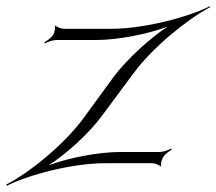

<svg xmlns="http://www.w3.org/2000/svg" viewBox="-137 -522 692 614"><path d="M-117 68 -115 72C-46 37 94 0 198 0H351C357 0 373 5 375 10L379 8C376 4 380 -12 384 -18C390 -29 404 -39 412 -43L410 -47C402 -42 386 -36 374 -36H250C176 -36 81 -17 18 7C74 -29 147 -94 190 -153L291 -289C353 -373 466 -463 535 -499L534 -502C464 -467 324 -430 220 -430H66C60 -430 44 -435 42 -440L38 -438C41 -434 37 -418 34 -412C27 -401 13 -391 5 -387L7 -383C15 -388 31 -394 43 -394H168C241 -394 336 -413 399 -437C343 -400 271 -335 227 -277L127 -140C65 -57 -47 33 -117 68Z"/></svg>

Font: Armata Saber
Style: Rg
Weight: 400
Designer: Jasper
Foundry: Cannot Into Space Fonts
Version: Version 0.970